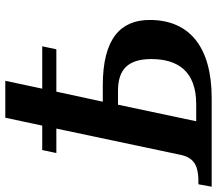

<svg xmlns="http://www.w3.org/2000/svg" viewBox="-88 -734 800 707"><g transform="rotate(-90 311.5 -380.0)"><path d="M-22 0H304C494 0 592 -83 592 -228C592 -335 524 -401 351 -401H291L328 -572H484L495 -624H339L368 -760H232L203 -624H113L102 -572H192L95 -113C83 -59 47 -51 7 -49H-13ZM282 -57H219L280 -345H331C410 -345 448 -308 448 -222C448 -126 404 -57 282 -57Z"/></g></svg>

Font: Noto Serif SemiBold
Style: Italic
Weight: 600
Italic angle: -12°
Designer: Monotype Design Team
Foundry: Monotype Imaging Inc.
Version: Version 2.014